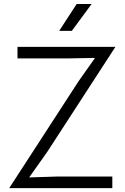

<svg xmlns="http://www.w3.org/2000/svg" viewBox="-20 -968 642 988"><path d="M27.5 0 384 -549.5 469 -670 333.5 -667.5H70V-727H574L222.5 -185.5L130 -55L271.5 -59.5H558V0ZM284.5 -809 374.5 -947.5H451.5L349.5 -809Z"/></svg>

Font: Spline Sans Light
Style: Regular
Weight: 300
Designer: Eben Sorkin, Mirko Velimirovic
Foundry: Sorkin Type
Version: Version 1.000; ttfautohint (v1.8.3)